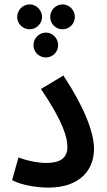

<svg xmlns="http://www.w3.org/2000/svg" viewBox="-20 -847 485 872"><path d="M115 -714C145 -714 171 -739 171 -770C171 -801 145 -827 115 -827C83 -827 58 -801 58 -770C58 -739 83 -714 115 -714ZM264 -714C295 -714 320 -739 320 -770C320 -801 295 -827 264 -827C233 -827 208 -801 208 -770C208 -739 233 -714 264 -714ZM189 -586C219 -586 244 -611 244 -642C244 -673 219 -699 189 -699C157 -699 132 -673 132 -642C132 -611 157 -586 189 -586ZM35 -29C74 -7 146 5 199 5C347 5 407 -79 407 -171C407 -247 361 -363 268 -504L166 -443C272 -286 286 -219 286 -179C286 -128 251 -107 191 -107C151 -107 103 -117 64 -132Z"/></svg>

Font: Noto Sans Arabic Cond SemBd
Style: Regular
Weight: 600
Width: 3
Designer: Monotype Design Team, Nadine Chahine, Nizar Qandah and Khaled Hosny
Foundry: Monotype Imaging Inc.
Version: Version 2.012